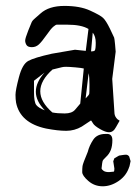

<svg xmlns="http://www.w3.org/2000/svg" viewBox="-20 -449 468 659"><path d="M370.6 140.1 355.5 141.6C346.7 141.9 340.1 140.5 335.7 137.5C331.3 134.4 328.9 131.5 328.6 128.9L330.6 111.8C331.2 109.9 331.7 107.4 332 104.5C332.4 101.6 336.3 96.7 343.8 89.8C351.2 83 356.8 75 360.4 65.7C363.9 56.4 365.7 45.2 365.7 32C365.7 18.8 360.4 11.7 349.6 10.7H342.3C322.8 10.7 308.6 17.4 299.8 30.8C291 44.1 284.8 57.9 281.2 72.3C269.9 99.3 263.8 115.6 263.2 121.1C262.5 126.6 262.2 133.5 262.2 141.6C262.2 149.7 269.2 159.9 283.2 172.1C297.2 184.3 313.6 190.4 332.5 190.4C351.4 190.4 369.8 184.2 387.7 171.9C405.6 159.5 417.6 143.2 423.8 123L424.3 122.6L428.2 104L423.3 87.9C420.1 84 416.6 82 412.8 82C409.1 82 404.6 82.4 399.4 83.3C394.2 84.1 390.6 84.6 388.7 85L372.6 94.2L368.7 104.5L372.6 129.4C372.6 135.6 371.9 139.2 370.6 140.1ZM305.2 -275.4C302.6 -273.4 298.3 -272.5 292.5 -272.5L293.9 -288.6L298.3 -336.9C305.2 -328.5 308.6 -316.9 308.6 -302.2C308.6 -287.6 307.5 -278.6 305.2 -275.4ZM267.6 -213.9C263.3 -173.8 259.3 -133.6 255.4 -93.3C251.1 -88.4 245.4 -81.5 238 -72.8C230.7 -64 218.8 -59.6 202.1 -59.6C185.5 -59.6 171.4 -60.7 159.7 -63C132 -87.1 118.2 -111.3 118.2 -135.7C118.2 -160.5 132.2 -185.4 160.2 -210.4C177.1 -214.4 187.4 -216.9 191.2 -218C194.9 -219.2 200.1 -219.7 206.8 -219.7C213.5 -219.7 224 -219.1 238.5 -217.8C253 -216.5 262.7 -215.2 267.6 -213.9ZM377 -271.5C377 -274.1 376.3 -282.2 375 -295.9C373.7 -309.6 372.6 -317.5 371.8 -319.8C371 -322.1 366.1 -332.4 357.2 -350.8C348.2 -369.2 340.4 -381.5 333.7 -387.7C327.1 -393.9 312.2 -402.3 289.1 -412.8C266 -423.4 236.7 -428.7 201.2 -428.7C165.7 -428.7 138.3 -420.1 119.1 -402.8C116.2 -400.2 112.9 -397.3 109.1 -394C105.4 -390.8 102.7 -388.4 101.1 -387C99.4 -385.5 97.7 -383.9 95.7 -382.1C93.8 -380.3 92.4 -378.8 91.6 -377.7C90.7 -376.5 89.8 -375.1 88.9 -373.3C87.9 -371.5 83.9 -361.7 76.9 -344C69.9 -326.3 66.4 -314.8 66.4 -309.6C66.4 -304.4 68 -299.3 71 -294.4C74.1 -289.6 80.2 -287.1 89.4 -287.1C98.5 -287.1 106.4 -290.2 113.3 -296.4C120.1 -302.6 128.7 -313.2 139.2 -328.1C149.6 -343.1 157.6 -352.9 163.1 -357.4C168.6 -362 172.5 -364.3 174.8 -364.3H210.9C243.2 -364.3 267.4 -359.4 283.7 -349.6C280.4 -324.5 277.3 -299.5 274.4 -274.4L237.3 -278.3L157.7 -264.6C117 -255.5 90 -247.2 76.7 -239.7C63.3 -232.3 52.7 -213.6 44.9 -183.8C37.1 -154.1 33.2 -134 33.2 -123.5C33.2 -113.1 33.9 -104.2 35.2 -96.7C44.6 -50.1 78.9 -20.5 138.2 -7.8C165.2 -2.6 188.2 0 207.3 0C226.3 0 244.1 -4.9 260.7 -14.6L291 -34.7L292.5 -35.6C293.8 -34.3 296.1 -30.9 299.3 -25.4C302.6 -19.9 310.5 -13.4 323.2 -6.1C335.9 1.2 346 4.9 353.5 4.9H354.5C364.3 4.9 372.2 -1.1 378.4 -13.2L390.6 -34.7L382.8 -40C377 -45.9 373.7 -52.2 373 -59.1L365.2 -178.2ZM273.9 -111.3C277.5 -140.3 280.9 -169.1 284.2 -197.8C286.1 -189.6 287.1 -176.7 287.1 -158.9C287.1 -141.2 286.9 -130.7 286.4 -127.4C285.9 -124.2 281.7 -118.8 273.9 -111.3ZM132.8 -199.7C113 -177.6 103 -155.8 103 -134.3C103 -112.8 113.3 -91.5 133.8 -70.3C119.5 -75.8 109.7 -81.9 104.5 -88.6C99.3 -95.3 96.7 -110 96.7 -132.8V-171.9Z"/></svg>

Font: Drukaatie burti
Style: Regular
Weight: 400
Version: Version 0.14.4